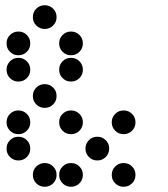

<svg xmlns="http://www.w3.org/2000/svg" viewBox="-20 -715 640 730"><path d="M149 -695Q131 -695 118 -682Q105 -669 105 -651V-649Q105 -631 118 -618Q131 -605 149 -605H151Q169 -605 182 -618Q195 -631 195 -649V-651Q195 -669 182 -682Q169 -695 151 -695ZM49 -595Q31 -595 18 -582Q5 -569 5 -551V-549Q5 -531 18 -518Q31 -505 49 -505H51Q69 -505 82 -518Q95 -531 95 -549V-551Q95 -569 82 -582Q69 -595 51 -595ZM249 -595Q231 -595 218 -582Q205 -569 205 -551V-549Q205 -531 218 -518Q231 -505 249 -505H251Q269 -505 282 -518Q295 -531 295 -549V-551Q295 -569 282 -582Q269 -595 251 -595ZM49 -495Q31 -495 18 -482Q5 -469 5 -451V-449Q5 -431 18 -418Q31 -405 49 -405H51Q69 -405 82 -418Q95 -431 95 -449V-451Q95 -469 82 -482Q69 -495 51 -495ZM249 -495Q231 -495 218 -482Q205 -469 205 -451V-449Q205 -431 218 -418Q231 -405 249 -405H251Q269 -405 282 -418Q295 -431 295 -449V-451Q295 -469 282 -482Q269 -495 251 -495ZM149 -395Q131 -395 118 -382Q105 -369 105 -351V-349Q105 -331 118 -318Q131 -305 149 -305H151Q169 -305 182 -318Q195 -331 195 -349V-351Q195 -369 182 -382Q169 -395 151 -395ZM49 -295Q31 -295 18 -282Q5 -269 5 -251V-249Q5 -231 18 -218Q31 -205 49 -205H51Q69 -205 82 -218Q95 -231 95 -249V-251Q95 -269 82 -282Q69 -295 51 -295ZM249 -295Q231 -295 218 -282Q205 -269 205 -251V-249Q205 -231 218 -218Q231 -205 249 -205H251Q269 -205 282 -218Q295 -231 295 -249V-251Q295 -269 282 -282Q269 -295 251 -295ZM449 -295Q431 -295 418 -282Q405 -269 405 -251V-249Q405 -231 418 -218Q431 -205 449 -205H451Q469 -205 482 -218Q495 -231 495 -249V-251Q495 -269 482 -282Q469 -295 451 -295ZM49 -195Q31 -195 18 -182Q5 -169 5 -151V-149Q5 -131 18 -118Q31 -105 49 -105H51Q69 -105 82 -118Q95 -131 95 -149V-151Q95 -169 82 -182Q69 -195 51 -195ZM349 -195Q331 -195 318 -182Q305 -169 305 -151V-149Q305 -131 318 -118Q331 -105 349 -105H351Q369 -105 382 -118Q395 -131 395 -149V-151Q395 -169 382 -182Q369 -195 351 -195ZM149 -95Q131 -95 118 -82Q105 -69 105 -51V-49Q105 -31 118 -18Q131 -5 149 -5H151Q169 -5 182 -18Q195 -31 195 -49V-51Q195 -69 182 -82Q169 -95 151 -95ZM249 -95Q231 -95 218 -82Q205 -69 205 -51V-49Q205 -31 218 -18Q231 -5 249 -5H251Q269 -5 282 -18Q295 -31 295 -49V-51Q295 -69 282 -82Q269 -95 251 -95ZM449 -95Q431 -95 418 -82Q405 -69 405 -51V-49Q405 -31 418 -18Q431 -5 449 -5H451Q469 -5 482 -18Q495 -31 495 -49V-51Q495 -69 482 -82Q469 -95 451 -95Z"/></svg>

Font: Doto Black Rounded Black
Style: Regular
Weight: 900
Monospace: yes
Version: Version 1.000